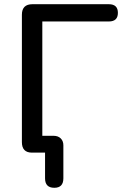

<svg xmlns="http://www.w3.org/2000/svg" viewBox="-20 -725 587 912"><path d="M238 167Q194 167 194 122V0H132Q84 0 84 -50V-655Q84 -705 134 -705H497Q540 -705 540 -664Q540 -623 497 -623H181V-80H234Q256 -80 268.5 -67.5Q281 -55 281 -35V122Q281 167 238 167Z"/></svg>

Font: Chiron GoRound TC
Style: Regular
Weight: 400
Designer: Ryoko NISHIZUKA 西塚涼子 (kana, bopomofo & ideographs); Paul D. Hunt (Latin, Greek & Cyrillic); Sandoll Communications 산돌커뮤니
Foundry: Adobe
Version: Version 1.000;hotconv 1.1.1;makeotfexe 2.6.0